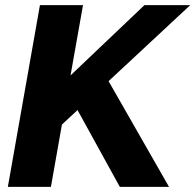

<svg xmlns="http://www.w3.org/2000/svg" viewBox="-20 -731 764 751"><path d="M10.7 0H179.2L222.2 -243.7L724.1 -710.9H544.9L255.9 -436L304.7 -710.9H136.2ZM448.7 0H641.1L381.8 -453.6L265.6 -332.5Z"/></svg>

Font: Roboto Flex
Style: wght 800 wdth 100 opsz 14.0 GRAD 0.00 slnt -10.00 XTRA 468 XOPQ 96 YOPQ 79 YTLC 514 YTUC 712 YTAS 750 YTDE -203.00 YTFI 738
Weight: 800
Italic angle: -10°
Designer: Berlow after Robertson
Foundry: Google
Version: Version 3.100